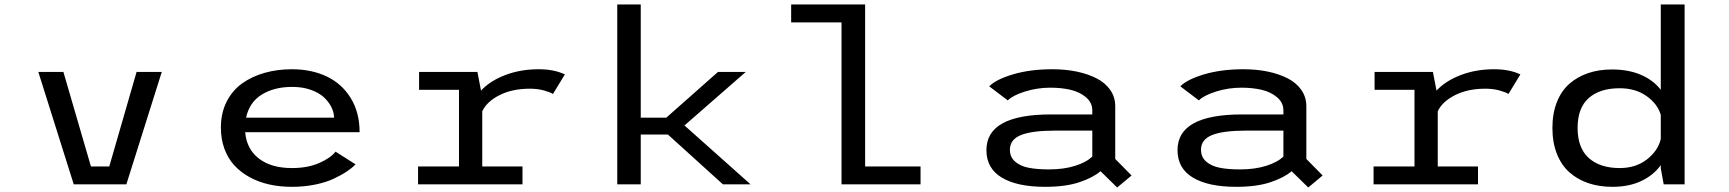

<svg xmlns="http://www.w3.org/2000/svg" viewBox="-20 -820 7690 854"><path d="M587.5 -500H699.5L542 0H308L150.5 -500H262L384.5 -79.5H466Z M1561.5 -89Q1546 -73 1523 -57.5Q1500 -42 1465.2 -25.5Q1430.5 -9 1381.8 1Q1333 11 1278.5 11Q1225 11 1177.8 0.5Q1130.5 -10 1091 -31.5Q1051.5 -53 1022.8 -84Q994 -115 978.2 -158.2Q962.5 -201.5 962.5 -253Q962.5 -317 987.8 -367.2Q1013 -417.5 1056.8 -448.8Q1100.5 -480 1157 -496Q1213.5 -512 1278.5 -512Q1365 -512 1432.5 -480.2Q1500 -448.5 1539.8 -384.2Q1579.5 -320 1579.5 -232H1070.5Q1077 -156.5 1131.8 -114.5Q1186.5 -72.5 1278.5 -72.5Q1349 -72.5 1400 -95Q1451 -117.5 1472.5 -145.5ZM1280 -433.5Q1199.5 -433.5 1144.2 -399.2Q1089 -365 1074.5 -296.5H1466Q1465.5 -320.5 1453.8 -344Q1442 -367.5 1420 -387.8Q1398 -408 1361.5 -420.8Q1325 -433.5 1280 -433.5Z M2125 -79.5H2304V0H1839.5V-79.5H2021.5V-420.5H1844V-500H2103.5L2119.5 -417Q2160 -460.5 2227.5 -486.2Q2295 -512 2376 -512Q2444.5 -512 2492.5 -489L2439.5 -402Q2428.5 -409.5 2400 -417.5Q2371.5 -425.5 2336.5 -425.5Q2259 -425.5 2202.2 -397Q2145.5 -368.5 2125 -325Z M3195.5 0 2951 -221.5H2830V0H2725.5V-800H2830V-296.5H2943.5L3173.5 -500H3297L3024.5 -262L3318.5 0Z M3828 -79.5H4074.5V0H3723V-720.5H3499V-800H3828Z M4661 -512Q4718.5 -512 4768.2 -501.8Q4818 -491.5 4857 -471.8Q4896 -452 4918.2 -420Q4940.5 -388 4940.5 -347V-113L5013 -39.5L4949 14L4875 -58.5Q4842 -30 4781 -9.5Q4720 11 4628.5 11Q4504.5 11 4436 -30Q4367.5 -71 4367.5 -152.5Q4367.5 -311 4654.5 -311H4838.5V-328.5Q4838.5 -363.5 4810.5 -387.2Q4782.5 -411 4742 -420.5Q4701.5 -430 4652 -430Q4594 -430 4539.5 -413Q4485 -396 4462.5 -373.5L4380 -436Q4410.5 -467 4486.5 -489.5Q4562.5 -512 4661 -512ZM4646.5 -66.5Q4711.5 -66.5 4762.2 -82.5Q4813 -98.5 4838.5 -124V-239H4672Q4570 -239 4521 -219.2Q4472 -199.5 4472 -154Q4472 -121.5 4494.8 -101.5Q4517.5 -81.5 4554.5 -74Q4591.5 -66.5 4646.5 -66.5Z M5511 -512Q5568.5 -512 5618.2 -501.8Q5668 -491.5 5707 -471.8Q5746 -452 5768.2 -420Q5790.5 -388 5790.5 -347V-113L5863 -39.5L5799 14L5725 -58.5Q5692 -30 5631 -9.5Q5570 11 5478.5 11Q5354.5 11 5286 -30Q5217.5 -71 5217.5 -152.5Q5217.5 -311 5504.5 -311H5688.5V-328.5Q5688.5 -363.5 5660.5 -387.2Q5632.5 -411 5592 -420.5Q5551.5 -430 5502 -430Q5444 -430 5389.5 -413Q5335 -396 5312.5 -373.5L5230 -436Q5260.5 -467 5336.5 -489.5Q5412.5 -512 5511 -512ZM5496.5 -66.5Q5561.5 -66.5 5612.2 -82.5Q5663 -98.5 5688.5 -124V-239H5522Q5420 -239 5371 -219.2Q5322 -199.5 5322 -154Q5322 -121.5 5344.8 -101.5Q5367.5 -81.5 5404.5 -74Q5441.5 -66.5 5496.5 -66.5Z M6375 -79.5H6554V0H6089.5V-79.5H6271.5V-420.5H6094V-500H6353.5L6369.5 -417Q6410 -460.5 6477.5 -486.2Q6545 -512 6626 -512Q6694.5 -512 6742.5 -489L6689.5 -402Q6678.5 -409.5 6650 -417.5Q6621.5 -425.5 6586.5 -425.5Q6509 -425.5 6452.2 -397Q6395.5 -368.5 6375 -325Z M7149.5 -511Q7224 -511 7279.2 -487Q7334.5 -463 7367 -420.5V-800H7473V0H7380L7367 -71V-85.5Q7334.5 -40.5 7280 -14.8Q7225.5 11 7152 11Q7093.5 11 7045.2 -5.2Q6997 -21.5 6961 -53.2Q6925 -85 6905 -135.5Q6885 -186 6885 -251Q6885 -316 6905 -366.2Q6925 -416.5 6961 -447.8Q6997 -479 7044.5 -495Q7092 -511 7149.5 -511ZM7184 -72.5Q7256 -72.5 7305.2 -110.8Q7354.5 -149 7367 -201.5V-309Q7353 -357.5 7304 -392.5Q7255 -427.5 7184 -427.5Q7096 -427.5 7046.5 -383.8Q6997 -340 6997 -251Q6997 -162 7046.8 -117.2Q7096.5 -72.5 7184 -72.5Z"/></svg>

Font: League Mono Wide
Style: Regular
Weight: 400
Width: 8
Designer: Tyler Finck
Foundry: The League of Moveable Type / Tyler Finck
Version: Version 2.210